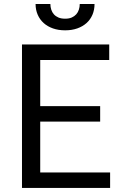

<svg xmlns="http://www.w3.org/2000/svg" viewBox="-20 -931 640 951"><path d="M476.1 -328.6H179.2V-76.7H525.4V0H88.9V-710.9H521V-633.8H179.2V-405.3H476.1ZM448.2 -911.1Q448.2 -882.3 438 -858.2Q427.7 -834 408.7 -816.9Q389.6 -799.8 362.8 -790.3Q335.9 -780.8 302.7 -780.8Q269 -780.8 242.2 -790.3Q215.3 -799.8 196.3 -816.9Q177.2 -834 166.7 -858.2Q156.2 -882.3 156.2 -911.1H229.5Q229.5 -896.5 233.9 -883.1Q238.3 -869.6 247.1 -859.9Q255.9 -850.1 269.5 -844.2Q283.2 -838.4 302.7 -838.4Q321.8 -838.4 335.2 -844.2Q348.6 -850.1 357.4 -859.9Q366.2 -869.6 370.6 -883.1Q375 -896.5 375 -911.1Z"/></svg>

Font: Roboto Mono
Style: Regular
Weight: 400
Designer: Google
Version: Version 2.000985; 2015; ttfautohint (v1.3)